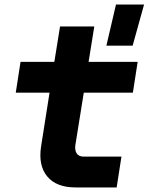

<svg xmlns="http://www.w3.org/2000/svg" viewBox="-20 -821 651 841"><path d="M311 0Q227 0 187 -48Q147 -96 160 -180L197 -415H49L70 -550H218L243 -705H393L368 -550H583L562 -415H347L310 -185Q307 -163 316 -149Q325 -135 347 -135H512L491 0ZM446 -621 488 -801H611L561 -621Z"/></svg>

Font: JetBrains Mono NL ExtraBold
Style: Italic
Weight: 800
Italic angle: -9°
Monospace: yes
Designer: Philipp Nurullin, Konstantin Bulenkov
Foundry: JetBrains
Version: Version 2.305; ttfautohint (v1.8.4.7-5d5b)